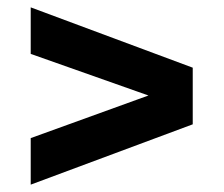

<svg xmlns="http://www.w3.org/2000/svg" viewBox="-20 -641 608 522"><path d="M63.5 -139V-265.5L413 -392V-371L63.5 -494.5V-621L504 -457V-303Z"/></svg>

Font: Encode Sans SemiExpanded
Style: Bold
Weight: 700
Width: 6
Designer: Multiple Designers
Foundry: Impallari Type
Version: Version 3.002